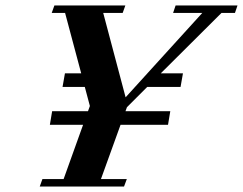

<svg xmlns="http://www.w3.org/2000/svg" viewBox="-20 -683 890 703"><path d="M125.5 0 135.3 -27.3H212.9L284.2 -226.1H162.6L170.9 -275.9H302.2L309.1 -294.9L290.5 -364.7H209L217.8 -414.6H277.3L218.3 -635.7H169.4L179.2 -663.1H439L429.2 -635.7H357.9L439.9 -326.7L720.7 -635.7H613.8L623 -663.1H849.6L840.3 -635.7H791L568.8 -414.6H649.9L641.1 -364.7H519L444.8 -290.5L439.5 -275.9H603.5L595.2 -226.1H421.4L349.6 -27.3H444.3L434.1 0Z"/></svg>

Font: Elstob 18pt
Style: Bold Italic
Weight: 700
Italic angle: -20°
Designer: Peter S. Baker
Version: Version 1.015